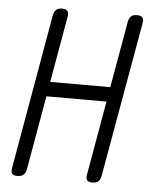

<svg xmlns="http://www.w3.org/2000/svg" viewBox="-53 -780 706 837"><g transform="rotate(5 300.0 -362.0)"><path d="M413 -347H150L93 -22Q90 -6 80.5 2Q71 10 54 10Q37 10 31 2Q25 -6 28 -22L147 -701Q150 -718 159.5 -726Q169 -734 185 -734Q202 -734 208.5 -726Q215 -718 212 -701L161 -411H424L475 -701Q478 -718 487 -726Q496 -734 513 -734Q530 -734 536.5 -726Q543 -718 540 -701L420 -22Q417 -6 408 2Q399 10 382 10Q365 10 359 2Q353 -6 356 -22Z"/></g></svg>

Font: Maple Mono NL ExtraLight
Style: Italic
Weight: 275
Italic angle: -10°
Monospace: yes
Designer: subframe7536
Version: Version 7.000